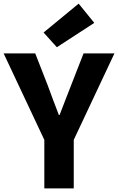

<svg xmlns="http://www.w3.org/2000/svg" viewBox="-28 -1037 650 1057"><path d="M216 0V-267L-8 -743H166L234 -569Q249 -528 264 -488Q279 -448 296 -404H300Q317 -448 332.5 -488Q348 -528 364 -569L432 -743H602L378 -267V0ZM285 -777 212 -858 405 -1017 491 -911Z"/></svg>

Font: Noto Sans KR Thin ExtraBold
Style: Regular
Weight: 800
Version: Version 2.004-H2;hotconv 1.0.118;makeotfexe 2.5.65603